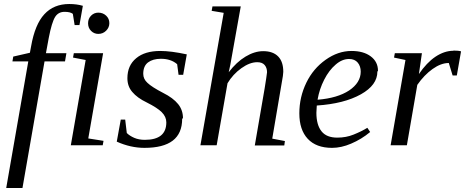

<svg xmlns="http://www.w3.org/2000/svg" viewBox="-20 -724 2318 957"><path d="M92 213H11L121 -418H42L46 -442L129 -461L135 -493Q154 -602 201 -653Q248 -704 325 -704Q363 -704 393 -695L376 -599H352L343 -655Q330 -665 302 -665Q271 -665 255 -640Q238 -613 223 -535L209 -459H311L304 -418H202Z M420 -34 496 -22 492 0H333L407 -425L344 -437L348 -459H494ZM525 -609V-608Q525 -587 509 -571Q493 -555 470 -555Q449 -555 434 -570Q419 -585 419 -608Q419 -631 434 -646Q449 -661 470 -661Q493 -661 509 -646Q525 -631 525 -609Z M892 -135 888 -132Q888 -59 841 -23Q794 13 700 13Q631 13 562 -18L582 -128H604L612 -61Q626 -47 649 -37Q672 -27 702 -27Q809 -27 809 -114Q809 -142 786 -165Q764 -187 712 -213Q664 -236 639 -266Q615 -294 615 -334Q615 -398 659 -434Q702 -470 779 -470Q832 -470 911 -453L893 -351H870L863 -404Q832 -431 782 -431Q742 -431 718 -413Q694 -395 694 -356Q694 -330 715 -311Q737 -290 793 -261Q843 -236 868 -205Q892 -175 892 -135Z M1095 -660 1035 -670 1039 -692H1180L1128 -401L1120 -364Q1159 -415 1204 -442Q1249 -469 1292 -469Q1341 -469 1367 -442Q1392 -416 1392 -366Q1392 -363 1390 -345Q1389 -340 1337 -33L1400 -21L1397 1H1250L1299 -283Q1309 -344 1311 -364Q1311 -386 1299 -400Q1287 -414 1262 -414Q1225 -414 1183 -384Q1141 -354 1114 -309L1060 0H979Z M1864 -371 1861 -367Q1861 -300 1779 -254Q1695 -207 1559 -198L1557 -162Q1557 -101 1583 -69Q1608 -38 1661 -38Q1705 -38 1742 -53Q1782 -69 1811 -87L1825 -66Q1782 -30 1730 -8Q1681 13 1635 13Q1556 13 1514 -32Q1472 -77 1472 -159Q1472 -240 1507 -312Q1541 -382 1603 -426Q1665 -470 1732 -470Q1792 -470 1828 -443Q1864 -416 1864 -371ZM1563 -228 1564 -227Q1662 -235 1720 -273Q1778 -312 1778 -367Q1778 -394 1763 -412Q1748 -430 1720 -430Q1685 -430 1653 -402Q1620 -374 1596 -327Q1572 -280 1563 -228Z M2240 -471V-472Q2266 -472 2278 -468L2257 -348H2236L2217 -410Q2178 -410 2136 -380Q2094 -350 2060 -301L2008 0H1927L2001 -425L1944 -437L1948 -459H2083L2068 -355Q2107 -412 2150 -441Q2195 -471 2240 -471Z"/></svg>

Font: Libra Serif Modern
Style: Italic
Weight: 400
Italic angle: -12°
Designer: Stefan Peev, Context Ltd
Foundry: Stefan Peev, Context Ltd
Version: Version 1.000